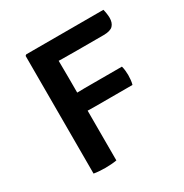

<svg xmlns="http://www.w3.org/2000/svg" viewBox="-133 -653 735 765"><g transform="rotate(-30 234.0 -271.0)"><path d="M189.1 0Q176.7 2.2 162.7 3.1Q148.7 4.1 136.5 4.1Q124.1 4.1 110.2 3.1Q96.4 2.2 84.2 0V-541.4L89.4 -545.5H188.1V-505.9Q188.1 -473.8 188.6 -441.7Q189.1 -409.6 189.1 -379ZM444.4 -545.5Q446.9 -536.5 448.5 -525Q450.1 -513.5 450.1 -505.9Q450.1 -482.8 438.1 -470.3Q426 -457.7 394.6 -457.7H270.1Q234.1 -457.7 203.4 -458.2Q172.8 -458.7 146.4 -459.8V-545.5ZM395.1 -312.5Q398 -302.7 399.1 -291Q400.2 -279.2 400.2 -270.7Q400.2 -262 399.1 -250Q398 -237.9 395.1 -228.3H223.5Q206.7 -228.3 186.1 -228.9Q165.6 -229.5 149 -229.6V-311.2Q165.6 -311.3 186.1 -311.9Q206.7 -312.5 223.5 -312.5Z"/></g></svg>

Font: Signika SC
Style: Regular
Weight: 300
Designer: Anna Giedryś
Foundry: Anna Giedryś
Version: Version 2.000